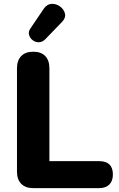

<svg xmlns="http://www.w3.org/2000/svg" viewBox="-20 -975 619 995"><path d="M153 0Q112 0 90 -22.5Q68 -45 68 -85V-621Q68 -662 90 -684.5Q112 -707 152 -707Q193 -707 214.5 -684.5Q236 -662 236 -621V-140H493Q565 -140 565 -71Q565 -37 546.5 -18.5Q528 0 493 0ZM215 -772Q199 -756 181 -756Q163 -756 149 -767Q135 -778 130.5 -794.5Q126 -811 138 -828L207 -930Q224 -954 247.5 -955Q271 -956 291 -941.5Q311 -927 316.5 -905Q322 -883 302 -862Z"/></svg>

Font: Chiron GoRound TC EB
Style: Regular
Weight: 700
Designer: Ryoko NISHIZUKA 西塚涼子 (kana, bopomofo & ideographs); Paul D. Hunt (Latin, Greek & Cyrillic); Sandoll Communications 산돌커뮤니
Foundry: Adobe
Version: Version 1.000;hotconv 1.1.1;makeotfexe 2.6.0